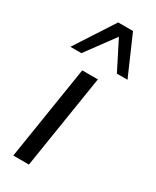

<svg xmlns="http://www.w3.org/2000/svg" viewBox="-195 -808 700 862"><g transform="rotate(30 155.5 -376.5)"><path d="M37 0 114 -486H195L118 0ZM15 -551 146 -753H223L311 -551H256L181 -699L72 -551Z"/></g></svg>

Font: Nunito Sans 12pt ExtraLight 12pt
Style: Italic
Weight: 400
Italic angle: -9°
Version: Version 3.101;gftools[0.9.27]